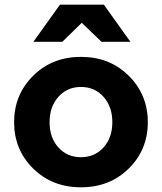

<svg xmlns="http://www.w3.org/2000/svg" viewBox="-20 -789 688 817"><path d="M191 -269Q191 -203 228.5 -161.5Q266 -120 324.5 -120Q383 -120 420.5 -161.5Q458 -203 458 -269Q458 -335 420.5 -377Q383 -419 324.5 -419Q266 -419 228.5 -377Q191 -335 191 -269ZM609 -269Q609 -152 528 -72Q447 8 324.5 8Q202 8 121 -72Q40 -152 40 -269Q40 -386 121 -466.5Q202 -547 324.5 -547Q447 -547 528 -466.5Q609 -386 609 -269ZM245 -611H122L235 -769H422L535 -611H412L328 -692Z"/></svg>

Font: Montserrat_am3
Style: Bold
Weight: 700
Designer: Julieta Ulanovsky
Foundry: Julieta Ulanovsky. Armenina letters added by Vahan Hovhannisyan
Version: Version 2.001